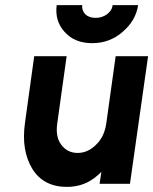

<svg xmlns="http://www.w3.org/2000/svg" viewBox="-20 -720 600 752"><path d="M202 -700Q194 -638 233 -595Q272 -551 341 -551Q410 -551 460 -595Q512 -639 521 -700H421Q419 -679 399 -664Q379 -650 355 -650Q329 -650 314 -664Q300 -679 302 -700ZM114 -500 78 -240Q70 -184 77.5 -139Q85 -94 107 -58Q151 12 242 12Q312 12 362 -33Q366 -36 369.5 -39.5Q373 -43 377 -47L370 0H489L560 -500H433L396 -235Q388 -183 356 -153Q324 -121 284 -121Q244 -121 220 -153Q197 -183 204 -235L241 -500Z"/></svg>

Font: Unageo
Style: Bold-Italic
Weight: 700
Designer: Richard Sepsi
Foundry: Richard Sepsi
Version: Version 2.000